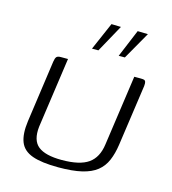

<svg xmlns="http://www.w3.org/2000/svg" viewBox="-91 -643 645 722"><g transform="rotate(15 232.0 -282.0)"><path d="M131 -399 92 -125Q86 -71 114 -48.5Q142 -26 206 -26Q276 -26 309.5 -49.5Q343 -73 350 -125L389 -399Q390 -399 393.5 -399Q397 -399 401 -399Q405 -399 409 -399Q413 -399 414 -399Q424 -399 428 -397.5Q432 -396 433.5 -391Q435 -386 434 -375L400 -137Q395 -102 383.5 -75Q372 -48 350 -30.5Q328 -13 292 -4.5Q256 4 201 4Q136 4 99.5 -9Q63 -22 51 -52.5Q39 -83 46 -134L80 -375Q82 -389 86.5 -394Q91 -399 103 -399Q111 -399 117 -399Q123 -399 131 -399ZM312 -460 357 -568 397 -567 336 -460ZM208 -460 255 -568 292 -567 233 -460Z"/></g></svg>

Font: Genos Thin Light
Style: Italic
Weight: 300
Italic angle: -8°
Version: Version 1.010